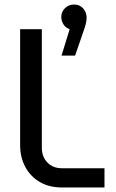

<svg xmlns="http://www.w3.org/2000/svg" viewBox="-20 -829 511 849"><path d="M254 0Q197 0 155.5 -24.5Q114 -49 91.5 -91.5Q69 -134 69 -187V-700H165V-175Q165 -136 189.5 -110.5Q214 -85 254 -85H442V0ZM252 -583 288 -700Q270 -706 260.5 -721.5Q251 -737 251 -754Q251 -777 267.5 -793Q284 -809 307 -809Q333 -809 348 -791.5Q363 -774 363 -751Q363 -730 352 -699L312 -583Z"/></svg>

Font: MuseoModerno Thin
Style: Regular
Weight: 400
Version: Version 1.003